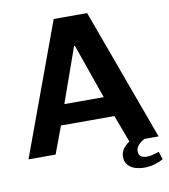

<svg xmlns="http://www.w3.org/2000/svg" viewBox="-90 -762 865 984"><g transform="rotate(-10 342.5 -270.5)"><path d="M4 0 256 -686H430L681 0H529L476 -142H198L145 0ZM234 -247H439L339 -532H335ZM583 145Q558 145 535 138Q512 131 497.5 114.5Q483 98 483 71Q483 47 497.5 28.5Q512 10 529 0H607Q587 11 574.5 25Q562 39 562 56Q562 77 575 84.5Q588 92 603 92Q619 92 635.5 87.5Q652 83 668 78L681 119Q659 131 634 138Q609 145 583 145Z"/></g></svg>

Font: Chivo Medium SemiBold
Style: Regular
Weight: 600
Version: Version 2.002